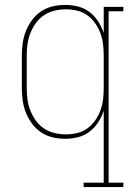

<svg xmlns="http://www.w3.org/2000/svg" viewBox="-20 -558 540 783"><path d="M321 205V187H403V-107Q395 -82 380.5 -59.5Q366 -37 345 -21Q324 -5 298 1.5Q272 8 246 8Q220 8 194.5 2Q169 -4 147.5 -18.5Q126 -33 110.5 -54Q95 -75 85.5 -99Q76 -123 72.5 -148.5Q69 -174 69 -200V-330Q69 -356 72.5 -381.5Q76 -407 85.5 -431Q95 -455 110.5 -476Q126 -497 147.5 -511.5Q169 -526 194.5 -532Q220 -538 246 -538Q272 -538 298 -531.5Q324 -525 345 -509Q366 -493 380.5 -470.5Q395 -448 403 -423V-530H483V-512H423V187H483V205ZM249 -10Q272 -10 295 -15.5Q318 -21 336.5 -34.5Q355 -48 368.5 -67.5Q382 -87 390 -109Q398 -131 400.5 -154Q403 -177 403 -200V-330Q403 -353 400.5 -376Q398 -399 390 -421Q382 -443 368.5 -462.5Q355 -482 336.5 -495.5Q318 -509 295 -514.5Q272 -520 249 -520Q226 -520 202.5 -514.5Q179 -509 159.5 -496Q140 -483 126 -463.5Q112 -444 103.5 -422Q95 -400 92 -377Q89 -354 89 -330V-200Q89 -176 92 -153Q95 -130 103.5 -108Q112 -86 126 -66.5Q140 -47 159.5 -34Q179 -21 202.5 -15.5Q226 -10 249 -10Z"/></svg>

Font: Iosevka Slab Thin
Style: Regular
Weight: 100
Monospace: yes
Designer: Belleve Invis
Foundry: Belleve Invis
Version: Version 11.1.0; ttfautohint (v1.8.3)